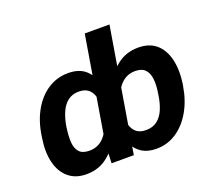

<svg xmlns="http://www.w3.org/2000/svg" viewBox="-123 -892 1187 1065"><g transform="rotate(-20 470.0 -359.5)"><path d="M887.7 -275.4 885.7 -265.6Q872.6 -185.1 836.7 -122.8Q800.8 -60.5 747.8 -25.4Q694.8 9.8 629.9 9.8Q579.6 9.8 546.4 -10.5Q513.2 -30.8 493.9 -67.4Q474.6 -104 467.3 -153.3Q460 -202.6 462.4 -260.7L464.8 -275.9Q487.8 -356.9 522.7 -419.4Q557.6 -481.9 607.4 -517.3Q657.2 -552.7 724.1 -552.7Q789.1 -552.7 829.3 -518.3Q869.6 -483.9 884.8 -421.4Q899.9 -358.9 887.7 -275.4ZM740.2 -265.6 741.7 -275.4Q749.5 -322.8 745.6 -359.1Q741.7 -395.5 722.2 -415.8Q702.6 -436 664.1 -436Q611.8 -436 577.1 -398.2Q542.5 -360.4 527.8 -296.4L519 -241.2Q517.1 -201.2 525.4 -170.9Q533.7 -140.6 554.4 -124Q575.2 -107.4 610.4 -107.4Q651.4 -107.4 677.7 -128.7Q704.1 -149.9 719 -185.8Q733.9 -221.7 740.2 -265.6ZM371.6 -116.7 473.1 -727.5H619.1L498 0H366.7ZM52.7 -265.6 54.2 -275.4Q66.4 -358.9 102.1 -421.4Q137.7 -483.9 191.4 -518.3Q245.1 -552.7 310.5 -552.7Q377 -552.7 414.8 -517.3Q452.6 -481.9 466.8 -419.4Q481 -356.9 477.1 -275.9L473.6 -260.7Q452.1 -183.6 417.5 -122.3Q382.8 -61 333.3 -25.6Q283.7 9.8 216.3 9.8Q152.3 9.8 111.1 -25.4Q69.8 -60.5 54.7 -122.8Q39.6 -185.1 52.7 -265.6ZM200.2 -275.4 199.2 -265.6Q192.9 -221.7 195.3 -185.8Q197.8 -149.9 216.3 -128.7Q234.9 -107.4 275.9 -107.4Q328.1 -107.4 361.8 -143.8Q395.5 -180.2 411.6 -241.2L420.9 -296.4Q424.3 -338.9 416.3 -370.1Q408.2 -401.4 387.5 -418.7Q366.7 -436 331.1 -436Q293 -436 266.4 -415.8Q239.7 -395.5 223.9 -359.1Q208 -322.8 200.2 -275.4Z"/></g></svg>

Font: Inter 20pt
Style: Bold Italic
Weight: 700
Italic angle: -9.3988°
Version: Version 4.001;git-66647c0bb